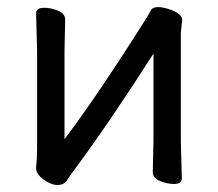

<svg xmlns="http://www.w3.org/2000/svg" viewBox="-20 -509 623 548"><path d="M144 19Q126 19 104.5 3.4Q83 -12.2 83 -28.8V-30.8Q85.9 -58.1 85.9 -85.9V-363.8L83 -471.2Q83 -486.8 106.9 -486.8Q125 -486.8 145.5 -478.5Q166 -470.2 166 -453.1L164.1 -363.8V-111.8Q256.8 -233.9 398.9 -459Q403.8 -466.8 409.4 -477.8Q415 -488.8 431.2 -488.8Q442.9 -488.8 459 -483.9Q500 -471.2 500 -452.1L496.1 -415V-106L499 0Q499 16.1 476.1 16.1Q457 16.1 436.5 7.6Q416 -1 416 -18.1L418 -106V-356Q294.9 -163.1 189.9 -21Q180.2 -8.8 171.6 5.1Q163.1 19 144 19Z"/></svg>

Font: LXGW WenKai Screen
Style: Regular
Weight: 400
Designer: LXGW / Fontworks Inc.
Foundry: LXGW / Fontworks Inc.
Version: Version 1.510;January 18,2025